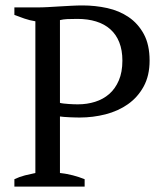

<svg xmlns="http://www.w3.org/2000/svg" viewBox="-20 -690 596 710"><path d="M201.7 -50.3Q227.5 -47.4 250 -41.5Q272.5 -35.6 293 -27.3V0H33.2V-27.3Q52.7 -36.6 72.3 -41.5Q91.8 -46.4 110.8 -50.3V-611.3Q89.4 -614.7 70.3 -621.3Q51.3 -627.9 33.2 -634.8V-662.6H118.7Q137.2 -662.6 158.2 -663.8Q179.2 -665 200.7 -666.3Q222.2 -667.5 243.9 -668.7Q265.6 -669.9 285.6 -669.9Q332 -669.9 376.5 -660.2Q420.9 -650.4 455.8 -626.7Q490.7 -603 512 -563.7Q533.2 -524.4 533.2 -465.8Q533.2 -410.2 511.2 -370.1Q489.3 -330.1 453.1 -304.7Q417 -279.3 370.4 -267.3Q323.7 -255.4 274.9 -255.4Q270 -255.4 260 -255.6Q250 -255.9 238.8 -256.3Q227.5 -256.8 217 -257.6Q206.5 -258.3 201.7 -259.3ZM266.1 -620.1Q243.2 -620.1 228.8 -619.4Q214.4 -618.7 201.7 -615.7V-309.6Q206.5 -308.1 215.6 -307.1Q224.6 -306.2 234.6 -305.4Q244.6 -304.7 253.9 -304.4Q263.2 -304.2 268.6 -304.2Q301.8 -304.2 331.5 -313.5Q361.3 -322.8 383.8 -342.3Q406.2 -361.8 419.4 -392.6Q432.6 -423.3 432.6 -465.8Q432.6 -504.4 421.1 -533.4Q409.7 -562.5 387.9 -581.8Q366.2 -601.1 335.4 -610.6Q304.7 -620.1 266.1 -620.1Z"/></svg>

Font: PT Astra Serif
Style: Regular
Weight: 400
Designer: A.Korolkova, I. Chaeva
Foundry: ParaType Ltd
Version: Version 1.002